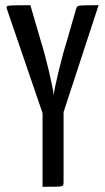

<svg xmlns="http://www.w3.org/2000/svg" viewBox="-20 -720 404 740"><path d="M144 0V-284L6 -687Q4 -694 8 -696.5Q12 -699 35 -699.5Q58 -700 97 -700L137 -563Q152 -516 168.5 -446Q185 -376 187 -353Q189 -375 206 -445.5Q223 -516 238 -563L273 -685Q275 -693 279.5 -696Q284 -699 304.5 -699.5Q325 -700 360 -700L225 -288V-16Q225 -7 221.5 -4Q218 -1 198 -0.5Q178 0 144 0Z"/></svg>

Font: Yanone Kaffeesatz
Style: Regular
Weight: 400
Designer: Yanone (Cyrillic: Daniel Pouzeot & Huerta Tipografica)
Foundry: Yanone
Version: Version 1.100;PS 001.100;hotconv 1.0.70;makeotf.lib2.5.58329